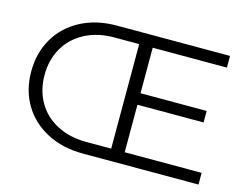

<svg xmlns="http://www.w3.org/2000/svg" viewBox="-96 -858 1313 1015"><g transform="rotate(15 560.5 -350.0)"><path d="M1061 -64V0H427Q317 0 231.5 -44.5Q146 -89 99 -168Q52 -247 52 -349Q52 -452 99 -531.5Q146 -611 231 -655.5Q316 -700 427 -700H1046V-636H640V-387H1002V-324H640V-64ZM566 -64V-636H430Q339 -636 269.5 -599.5Q200 -563 162.5 -498Q125 -433 125 -349Q125 -266 162.5 -201Q200 -136 269.5 -100Q339 -64 430 -64Z"/></g></svg>

Font: CMG Sans
Style: Regular
Weight: 400
Designer: Julieta Ulanovsky
Foundry: Julieta Ulanovsky
Version: Version 7.200